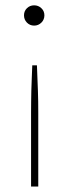

<svg xmlns="http://www.w3.org/2000/svg" viewBox="-20 -521 258 720"><path d="M96.5 178.5V-99Q96.5 -121 96.8 -140.5Q97 -160 97.5 -180.5Q98 -201 99 -224Q100 -247 101 -276H118.5Q119.5 -247 120.5 -224Q121.5 -201 122.2 -180.5Q123 -160 123.2 -140.5Q123.5 -121 123.5 -99V178.5ZM70 -463.5Q70 -479.5 81 -490.2Q92 -501 108 -501Q124 -501 135.2 -490.2Q146.5 -479.5 146.5 -463.5Q146.5 -447.5 135.2 -436.2Q124 -425 108 -425Q92 -425 81 -436.2Q70 -447.5 70 -463.5Z"/></svg>

Font: Lato Thin
Style: Regular
Weight: 200
Designer: Lukasz Dziedzic
Foundry: tyPoland Lukasz Dziedzic
Version: Version 2.007; 2014-02-27